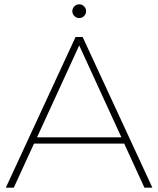

<svg xmlns="http://www.w3.org/2000/svg" viewBox="-20 -872 736 892"><path d="M7 0 331 -700H364L688 0H651L557 -205H138L44 0ZM152 -234H544L348 -661ZM348 -788Q335 -788 325.5 -797.5Q316 -807 316 -820Q316 -833 325.5 -842.5Q335 -852 348 -852Q361 -852 370.5 -842.5Q380 -833 380 -820Q380 -807 370.5 -797.5Q361 -788 348 -788Z"/></svg>

Font: Montserrat ExtraLight
Style: Regular
Weight: 200
Designer: Julieta Ulanovsky
Foundry: Julieta Ulanovsky
Version: Version 9.000; ttfautohint (v1.8.4.7-5d5b)